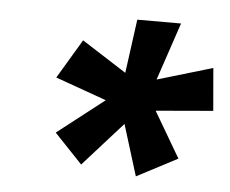

<svg xmlns="http://www.w3.org/2000/svg" viewBox="-36 -666 524 437"><g transform="rotate(5 225.5 -447.0)"><path d="M162.5 -285.4 98.6 -352.8 205.6 -436.1 88.9 -477.8 142.4 -567.4 244.4 -502.1 261.1 -625H361.1L316.7 -493.1L443.1 -530.6L451.4 -433.3L320.8 -422.2L381.9 -318.1L288.9 -269.4L252.8 -386.1Z"/></g></svg>

Font: Afacad
Style: Italic
Weight: 400
Italic angle: -14°
Designer: Kristian Moeller
Foundry: Dicotype
Version: Version 1.000